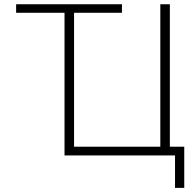

<svg xmlns="http://www.w3.org/2000/svg" viewBox="-20 -748 927 924"><path d="M57.6 -686.5V-727.5H566.9V-686.5ZM797.4 0H290.5V-727.5H336.4V-42H751.5V-727.5H797.4ZM822.3 156.2V0H774.9V-42H866.7V156.2Z"/></svg>

Font: Inter ExtraLight
Style: Regular
Weight: 250
Designer: Rasmus Andersson
Foundry: rsms
Version: Version 4.001;git-66647c0bb